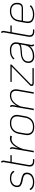

<svg xmlns="http://www.w3.org/2000/svg" viewBox="1558 -2258 710 3865"><g transform="rotate(-90 1912.5 -325.0)"><path d="M18 -66 39 -85Q79 -16 176 -16Q251 -16 295.5 -49Q340 -82 340 -138Q340 -168 320 -185.5Q300 -203 272.5 -211Q245 -219 198 -227Q144 -237 111.5 -261Q79 -285 79 -334Q79 -400 127 -440Q175 -480 255 -480Q313 -480 352.5 -461Q392 -442 407 -406L385 -389Q353 -454 253 -454Q189 -454 149 -421.5Q109 -389 109 -336Q109 -298 137.5 -281Q166 -264 218 -255Q290 -243 330.5 -219Q371 -195 371 -141Q371 -70 319.5 -30Q268 10 176 10Q59 10 18 -66Z M526 -112Q523 -99 523 -86Q523 -53 541.5 -34.5Q560 -16 594 -16H644L639 10H594Q545 10 519 -14Q493 -38 493 -82Q493 -96 496 -112L582 -600Q583 -605 583 -613Q583 -628 569 -642L588 -660Q613 -644 613 -614Q613 -608 611 -594L589 -470H724L720 -444H585Z M1116 -469 1100 -437Q1083 -448 1051 -448Q980 -448 927 -376Q874 -304 845 -211L808 0H778L852 -420Q853 -424 853 -432Q853 -449 838 -462L859 -480Q872 -471 877.5 -460.5Q883 -450 883 -435Q883 -430 881 -414L863 -312Q897 -392 949 -436Q1001 -480 1061 -480Q1097 -480 1116 -469Z M1125 -130Q1125 -143 1129 -169L1152 -301Q1168 -387 1224.5 -433.5Q1281 -480 1368 -480Q1445 -480 1489 -442Q1533 -404 1533 -339Q1533 -327 1529 -301L1506 -169Q1492 -90 1439 -40Q1386 10 1290 10Q1207 10 1166 -28.5Q1125 -67 1125 -130ZM1476 -169 1499 -301Q1502 -321 1502 -337Q1502 -393 1467.5 -423.5Q1433 -454 1367 -454Q1292 -454 1243.5 -414Q1195 -374 1182 -301L1159 -169Q1156 -151 1156 -133Q1156 -80 1188 -48Q1220 -16 1291 -16Q1373 -16 1418.5 -59Q1464 -102 1476 -169Z M2048 -360Q2048 -337 2044 -317L1988 0H1958L2013 -312Q2017 -333 2017 -356Q2017 -454 1920 -454Q1843 -454 1786.5 -395.5Q1730 -337 1702 -257L1657 0H1627L1701 -420Q1702 -425 1702 -433Q1702 -448 1688 -462L1709 -480Q1732 -465 1732 -434Q1732 -428 1730 -414L1717 -339Q1752 -406 1806 -443Q1860 -480 1928 -480Q1986 -480 2017 -448.5Q2048 -417 2048 -360Z M2146 -50Q2144 -39 2152 -32.5Q2160 -26 2176 -26H2476L2472 0H2174Q2115 0 2115 -41Q2115 -48 2116 -52L2119 -67L2505 -444H2195L2200 -470H2549L2544 -446L2148 -59Z M2942 -50Q2941 -47 2941 -40Q2941 -23 2956 -8L2935 10Q2911 -9 2911 -35Q2911 -42 2913 -56L2918 -81Q2848 10 2707 10Q2650 10 2614 -20.5Q2578 -51 2578 -105Q2578 -177 2628.5 -216Q2679 -255 2769 -262L2862 -269Q2906 -273 2928 -284Q2950 -295 2959 -318L2961 -331Q2963 -340 2963 -356Q2963 -403 2930 -428.5Q2897 -454 2839 -454Q2771 -454 2733.5 -438.5Q2696 -423 2668 -389L2649 -406Q2675 -441 2720 -460.5Q2765 -480 2843 -480Q2912 -480 2953 -448Q2994 -416 2994 -361Q2994 -348 2991 -331ZM2950 -267Q2920 -248 2844 -242L2769 -237Q2693 -232 2650.5 -199.5Q2608 -167 2608 -107Q2608 -65 2635 -41.5Q2662 -18 2712 -18Q2801 -18 2861 -60.5Q2921 -103 2934 -174Z M3137 -112Q3134 -99 3134 -86Q3134 -53 3152.5 -34.5Q3171 -16 3205 -16H3255L3250 10H3205Q3156 10 3130 -14Q3104 -38 3104 -82Q3104 -96 3107 -112L3193 -600Q3194 -605 3194 -613Q3194 -628 3180 -642L3199 -660Q3224 -644 3224 -614Q3224 -608 3222 -594L3200 -470H3335L3331 -444H3196Z M3415 -156Q3412 -138 3412 -122Q3412 -16 3557 -16Q3608 -16 3651 -32Q3694 -48 3722 -79L3743 -59Q3710 -25 3661.5 -7.5Q3613 10 3557 10Q3472 10 3426.5 -22.5Q3381 -55 3381 -118Q3381 -130 3385 -156L3413 -314Q3427 -392 3482 -436Q3537 -480 3622 -480Q3701 -480 3745 -442.5Q3789 -405 3789 -340Q3789 -275 3762.5 -246Q3736 -217 3675 -217H3426ZM3443 -314 3430 -243H3679Q3722 -243 3740.5 -265.5Q3759 -288 3759 -340Q3759 -394 3723 -424Q3687 -454 3622 -454Q3549 -454 3502 -417Q3455 -380 3443 -314Z"/></g></svg>

Font: KoHo ExtraLight
Style: Italic
Weight: 275
Italic angle: -10°
Version: Version 1.000; ttfautohint (v1.6)